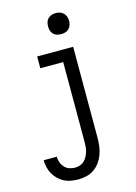

<svg xmlns="http://www.w3.org/2000/svg" viewBox="-140 -806 779 1102"><g transform="rotate(-15 250.0 -255.0)"><path d="M185 223Q164 223 142.5 219.5Q121 216 102 206.5Q83 197 67 181.5Q51 166 40.5 147.5Q30 129 25 107.5Q20 86 20 65H98Q98 83 104 99.5Q110 116 122 129Q134 142 151 147.5Q168 153 185 153Q200 153 214.5 147.5Q229 142 239.5 131.5Q250 121 257 107.5Q264 94 268 79.5Q272 65 273 50Q274 35 274 20V-450H138V-520H352V20Q352 45 349 69.5Q346 94 337.5 117.5Q329 141 314.5 161.5Q300 182 279.5 196.5Q259 211 234.5 217Q210 223 185 223ZM305 -608Q292 -608 280 -611.5Q268 -615 259 -624Q250 -633 246.5 -645Q243 -657 243 -670Q243 -683 246.5 -695Q250 -707 259 -716Q268 -725 280 -729Q292 -733 305 -733Q318 -733 330 -729Q342 -725 351 -716Q360 -707 364 -695Q368 -683 368 -670Q368 -657 364 -645Q360 -633 351 -624Q342 -615 330 -611.5Q318 -608 305 -608Z"/></g></svg>

Font: Iosevka MaddieWtf
Style: Regular
Weight: 400
Monospace: yes
Designer: Belleve Invis
Foundry: Belleve Invis
Version: Version 31.3.0; ttfautohint (v1.8.3)